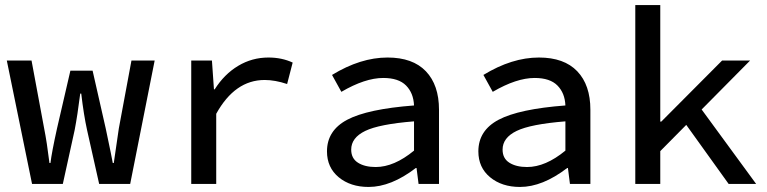

<svg xmlns="http://www.w3.org/2000/svg" viewBox="-20 -729 3040 761"><path d="M107 0 7 -489H105L155 -220Q166 -165 176 -83H180Q185 -125 206 -220L259 -449H347L399 -220Q425 -97 427 -83H431Q435 -107 441 -151.5Q447 -196 451 -220L501 -489H593L496 0H373L325 -214Q312 -273 302 -358H298Q287 -271 276 -214L229 0Z M738 0V-489H820L828 -375H831Q869 -435 924 -468Q979 -501 1044 -501Q1097 -501 1140 -481L1118 -396Q1070 -412 1029 -412Q911 -412 837 -278V0Z M1441 12Q1369 12 1322.5 -26.5Q1276 -65 1276 -129Q1276 -212 1356.5 -254.5Q1437 -297 1621 -311Q1619 -360 1589.5 -390Q1560 -420 1499 -420Q1427 -420 1333 -365L1296 -432Q1409 -501 1516 -501Q1616 -501 1668 -446.5Q1720 -392 1720 -294V0H1639L1631 -63H1628Q1530 12 1441 12ZM1469 -67Q1542 -67 1621 -132V-248Q1483 -237 1427.5 -210Q1372 -183 1372 -136Q1372 -101 1399 -84Q1426 -67 1469 -67Z M2041 12Q1969 12 1922.5 -26.5Q1876 -65 1876 -129Q1876 -212 1956.5 -254.5Q2037 -297 2221 -311Q2219 -360 2189.5 -390Q2160 -420 2099 -420Q2027 -420 1933 -365L1896 -432Q2009 -501 2116 -501Q2216 -501 2268 -446.5Q2320 -392 2320 -294V0H2239L2231 -63H2228Q2130 12 2041 12ZM2069 -67Q2142 -67 2221 -132V-248Q2083 -237 2027.5 -210Q1972 -183 1972 -136Q1972 -101 1999 -84Q2026 -67 2069 -67Z M2498 0V-709H2597V-247H2601L2842 -489H2953L2761 -295L2977 0H2868L2700 -234L2597 -130V0Z"/></svg>

Font: TypoPRO Source Code Pro
Style: Regular
Weight: 500
Monospace: yes
Designer: Paul D. Hunt, Teo Tuominen
Foundry: Adobe Systems Incorporated
Version: Version 2.010;PS 1.0;hotconv 1.0.84;makeotf.lib2.5.63406